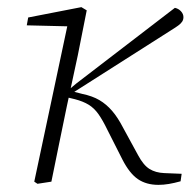

<svg xmlns="http://www.w3.org/2000/svg" viewBox="-20 -509 534 538"><path d="M85 6 76 0 171 -447 180 -435 55 -438 59 -460 208 -489 223 -480 198 -354 167 -210Q156 -158 145.5 -105.5Q135 -53 124 0ZM486 -1Q468 4 453 6.5Q438 9 424 9Q390 9 366.5 -7Q343 -23 323 -62L281 -145Q268 -172 256 -189Q244 -206 228.5 -215.5Q213 -225 190 -231L161 -238V-256H171L195 -276L470 -487Q480 -485 487 -477.5Q494 -470 494 -461Q494 -454 490.5 -448.5Q487 -443 479.5 -437.5Q472 -432 459 -424L181 -247L183 -253L210 -246Q239 -240 258.5 -228.5Q278 -217 294 -198.5Q310 -180 325 -151L367 -74Q382 -46 399 -35.5Q416 -25 440 -24L489 -22Z"/></svg>

Font: Source Serif 4 18pt Light
Style: Italic
Weight: 300
Italic angle: -12°
Designer: Frank Grießhammer
Foundry: Adobe Systems Incorporated
Version: Version 4.004;hotconv 1.0.116;makeotfexe 2.5.65601